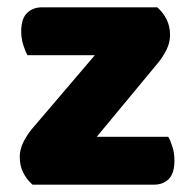

<svg xmlns="http://www.w3.org/2000/svg" viewBox="-20 -505 521 525"><path d="M136 0H69Q53 -14 43.5 -33Q34 -52 34 -76Q34 -96 43.5 -115.5Q53 -135 67 -152L351 -485H410Q426 -471 435.5 -452Q445 -433 445 -409Q445 -389 435.5 -369.5Q426 -350 412 -333ZM374 -485V-354H55Q49 -365 43.5 -382.5Q38 -400 38 -419Q38 -454 54 -469.5Q70 -485 95 -485ZM121 0V-131H440Q446 -121 451.5 -103.5Q457 -86 457 -66Q457 -31 441.5 -15.5Q426 0 400 0Z"/></svg>

Font: Baloo Tamma 2 ExtraBold
Style: Regular
Weight: 800
Designer: Divya Kowshik, Shuchita Grover and Ek Type
Foundry: Ek Type
Version: Version 1.700